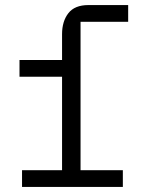

<svg xmlns="http://www.w3.org/2000/svg" viewBox="-20 -738 568 758"><path d="M67 -66H225V-435H57V-501H225V-603Q225 -654 250 -686Q275 -718 329 -718H486V-652H298V-66H465V0H67Z"/></svg>

Font: PlemolJP
Style: Regular
Weight: 400
Monospace: yes
Version: v2.0.4; ttfautohint (v1.8.4.7-5d5b-dirty) -l 6 -r 45 -G 200 